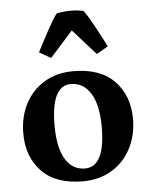

<svg xmlns="http://www.w3.org/2000/svg" viewBox="-51 -720 612 778"><g transform="rotate(-5 255.0 -330.5)"><path d="M31 -197Q31 -266 58.9 -319Q86.7 -372 137.1 -402Q187.5 -432 253.9 -432Q364.3 -432 421.7 -372.5Q479 -313 479 -219Q479 -151 450.6 -97.5Q422.3 -44 371.9 -14Q321.6 16 255.3 16Q145 16 88 -43.5Q31 -103 31 -197ZM160 -219Q160 -129 188.5 -82Q217 -35 268 -35Q350 -35 350 -197.3Q350 -287 320.4 -334Q290.9 -381 240 -381Q160 -381 160 -219ZM123 -520Q126 -526 137.5 -548Q149 -570 163.5 -597Q178 -624 191 -645.5Q204 -667 210 -672Q225 -674 237 -675.5Q249 -677 263 -677Q283 -677 293.5 -675.5Q304 -674 316 -672Q322 -667 335 -645.5Q348 -624 362.5 -597Q377 -570 388.5 -548Q400 -526 403 -520L356 -493L263 -597L170 -493Z"/></g></svg>

Font: Buenard
Style: Regular
Weight: 400
Version: Version 2.000